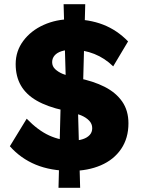

<svg xmlns="http://www.w3.org/2000/svg" viewBox="-20 -808 675 919"><path d="M27.2 -108 107.8 -239.8Q161.8 -184 215.5 -159.5Q269.2 -135 328 -135Q355.2 -135 376.3 -141.9Q397.4 -148.8 409.4 -162Q421.4 -175.2 421.4 -194.4Q421.4 -215.4 406.6 -230.7Q391.8 -246 367.9 -256Q344 -266 309.8 -274L284 -280Q206.6 -297 155.8 -326.2Q105 -355.4 80 -398.8Q55 -442.2 55 -501.4Q55 -563.4 91.5 -612.4Q128 -661.4 188.7 -688.7Q249.4 -716 320 -716Q406.4 -716 473.2 -690.2Q540 -664.4 593 -609.8L521.8 -490.4Q481.6 -529.8 431.4 -549.8Q381.2 -569.8 325.4 -569.8Q296.4 -569.8 274.7 -562.9Q253 -556 241.3 -542.4Q229.6 -528.8 229.6 -510.4Q229.6 -490.6 244.2 -476.9Q258.8 -463.2 280.4 -454.2Q302 -445.2 338 -437.2L350.2 -435Q426.8 -420 480.9 -392.4Q535 -364.8 564.9 -321.8Q594.8 -278.8 594.8 -217.6Q594.8 -146.8 559.9 -95.2Q525 -43.6 462.7 -16.8Q400.4 10 320.6 10Q223.2 10 151.1 -19.8Q79 -49.6 27.2 -108ZM272 -375 351.6 -342 363.6 91H260ZM296.4 -373.8 284.4 -788H388L376 -340.8Z"/></svg>

Font: Easer Grotesk Variable
Style: Regular
Weight: 400
Designer: Boardeaser, Bonnie Shaver-Troup, Thomas Jockin
Foundry: Lexend
Version: Version 1.001;Glyphs 3.1.2 (3151)